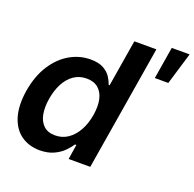

<svg xmlns="http://www.w3.org/2000/svg" viewBox="-134 -902 1063 1050"><g transform="rotate(20 397.5 -377.5)"><path d="M203.1 9.8Q138.7 9.3 93.3 -23.4Q47.9 -56.2 28.8 -119.1Q9.8 -182.1 23.9 -272Q39.6 -363.3 80.1 -425.8Q120.6 -488.3 177 -520.5Q233.4 -552.7 296.4 -552.7Q344.2 -552.7 372.6 -536.6Q400.9 -520.5 415.3 -497.8Q429.7 -475.1 436 -455.6H441.4L486.3 -727.5H614.7L494.6 0H368.7L382.3 -86.4H374.5Q361.3 -66.4 339.1 -43.9Q316.9 -21.5 283.4 -6.1Q250 9.3 203.1 9.8ZM253.9 -95.7Q295.4 -95.7 328.1 -117.9Q360.8 -140.1 383.1 -179.9Q405.3 -219.7 414.1 -272.5Q422.9 -325.7 414.1 -364.7Q405.3 -403.8 379.6 -425.5Q354 -447.3 312 -447.3Q269.5 -447.3 237.3 -424.8Q205.1 -402.3 184.6 -362.8Q164.1 -323.2 155.8 -272.5Q147.5 -221.7 155 -181.6Q162.6 -141.6 187.3 -118.7Q211.9 -95.7 253.9 -95.7ZM660.2 -577.1 690.9 -763.7H794.9L738.8 -577.1Z"/></g></svg>

Font: Inter Tight SemiBold
Style: Italic
Weight: 600
Italic angle: -9.39999°
Designer: Rasmus Andersson
Foundry: rsms
Version: Version 3.004